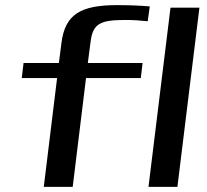

<svg xmlns="http://www.w3.org/2000/svg" viewBox="-20 -730 810 750"><path d="M673 0 759 -700H646L560 0ZM473 -652C500 -652 528 -650 557 -647L565 -705C530 -708 487 -710 438 -710C296 -710 234 -675 220 -562L210 -484H72L65 -425H203L151 0H264L316 -425H530L537 -484H323L334 -568C343 -641 376 -652 473 -652Z"/></svg>

Font: Gamestation Extended
Style: Italic
Weight: 400
Width: 7
Designer: Jonas Hecksher
Foundry: Jonas Hecksher, Playtypeª, e-types AS
Version: Version 1.003